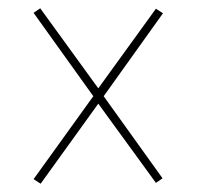

<svg xmlns="http://www.w3.org/2000/svg" viewBox="-20 -520 474 463"><path d="M78 -77 61 -88 205 -288 61 -489 77 -500 217 -307 356 -499 373 -488 230 -288 372 -90 356 -79 217 -270Z"/></svg>

Font: Georama ExtraCondensed Thin Thin
Style: Regular
Weight: 250
Version: Version 1.001